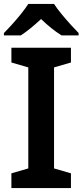

<svg xmlns="http://www.w3.org/2000/svg" viewBox="-20 -957 420 977"><path d="M341 0H38V-75L124 -100V-614L38 -639V-714H341V-639L255 -614V-100L341 -75ZM255 -937Q269 -915 291.5 -887.5Q314 -860 338 -833.5Q362 -807 380 -789V-777H293Q267 -793 241 -814Q215 -835 189 -860Q162 -835 137 -814.5Q112 -794 86 -777H0V-789Q19 -808 42.5 -834Q66 -860 88 -887.5Q110 -915 124 -937Z"/></svg>

Font: Noto Sans Syriac Eastern SemiBold
Style: Regular
Weight: 600
Designer: Patrick Giasson and the Monotype Design Team
Foundry: Monotype Imaging Inc.
Version: Version 3.001